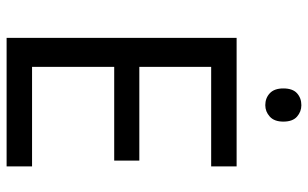

<svg xmlns="http://www.w3.org/2000/svg" viewBox="-200 -756 955 596"><g transform="rotate(90 278.0 -457.5)"><path d="M496 0H97V-714H496V-635H187V-412H478V-334H187V-79H496ZM306 -915Q326 -915 341.5 -901.5Q357 -888 357 -859Q357 -831 341.5 -817Q326 -803 306 -803Q284 -803 269 -817Q254 -831 254 -859Q254 -888 269 -901.5Q284 -915 306 -915Z"/></g></svg>

Font: Noto Sans Tai Le
Style: Regular
Weight: 400
Designer: Monotype Design Team
Foundry: Monotype Imaging Inc.
Version: Version 2.002; ttfautohint (v1.8.4.7-5d5b)